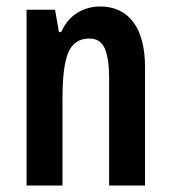

<svg xmlns="http://www.w3.org/2000/svg" viewBox="-20 -624 528 593"><path d="M289 -604Q355 -604 391.5 -556Q428 -508 428 -414V-51H317V-384Q317 -444 303.5 -474.5Q290 -505 256 -505Q210 -505 191.5 -463Q173 -421 173 -321V-51H62V-594H150L162 -525H169Q187 -565 219 -584.5Q251 -604 289 -604Z"/></svg>

Font: Noto Sans Tamil UI ExtraCondensed SemiBold
Style: Regular
Weight: 600
Width: 2
Designer: Jelle Bosma - Monotype Design Team
Foundry: Monotype Imaging Inc.
Version: Version 2.004; ttfautohint (v1.8.4.7-5d5b)